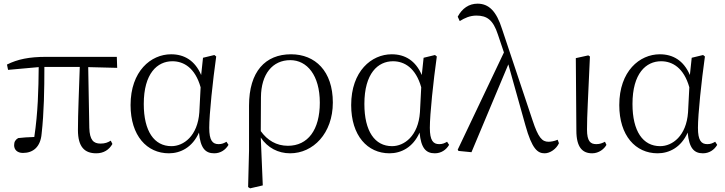

<svg xmlns="http://www.w3.org/2000/svg" viewBox="-20 -822 3954 1047"><path d="M505 14C545 14 575 -5 593 -37L584 -55C568 -45 553 -39 528 -39C490 -39 469 -58 467 -125L461 -456L619 -452L617 -512H232C139 -512 76 -499 18 -470L24 -441L191 -456C190 -335 187 -208 167 -75C132 -74 104 -72 79 -69C64 -60 57 -49 57 -30C57 -6 74 12 105 12C161 12 201 -21 207 -93C220 -208 222 -335 222 -457H415C411 -329 405 -204 405 -113C405 -20 442 14 505 14Z M901 14C964 14 1029 -18 1065 -99C1073 -15 1099 14 1148 14C1183 14 1210 -5 1226 -32L1215 -49C1201 -41 1190 -36 1172 -36C1139 -36 1121 -56 1121 -125C1121 -199 1140 -379 1159 -514L1149 -522L1087 -507L1077 -413C1043 -492 985 -526 913 -526C803 -526 692 -434 692 -249C692 -82 781 14 901 14ZM1074 -346 1067 -210C1058 -80 981 -25 915 -25C821 -25 764 -106 764 -255C764 -422 838 -488 920 -488C982 -488 1044 -452 1074 -346Z M1333 198 1344 205 1413 189 1402 -72C1439 -16 1497 14 1562 14C1687 14 1795 -94 1795 -263C1795 -434 1699 -526 1567 -526C1427 -526 1338 -432 1338 -246V0ZM1402 -107 1403 -292C1404 -418 1466 -494 1563 -494C1654 -494 1724 -412 1724 -262C1724 -114 1659 -27 1550 -27C1487 -27 1438 -57 1402 -107Z M2104 14C2167 14 2232 -18 2268 -99C2276 -15 2302 14 2351 14C2386 14 2413 -5 2429 -32L2418 -49C2404 -41 2393 -36 2375 -36C2342 -36 2324 -56 2324 -125C2324 -199 2343 -379 2362 -514L2352 -522L2290 -507L2280 -413C2246 -492 2188 -526 2116 -526C2006 -526 1895 -434 1895 -249C1895 -82 1984 14 2104 14ZM2277 -346 2270 -210C2261 -80 2184 -25 2118 -25C2024 -25 1967 -106 1967 -255C1967 -422 2041 -488 2123 -488C2185 -488 2247 -452 2277 -346Z M2950 14C2980 14 3014 -10 3028 -41L3021 -60C3003 -52 2983 -49 2971 -49C2936 -49 2915 -72 2884 -166L2718 -663C2687 -762 2645 -802 2584 -802C2537 -802 2500 -776 2476 -731L2487 -707C2514 -724 2543 -737 2578 -737C2635 -737 2669 -714 2695 -634L2728 -536L2476 -6L2480 1L2551 8L2752 -471L2845 -139C2881 -9 2912 14 2950 14Z M3209 14C3246 14 3275 -10 3287 -32L3279 -49C3265 -42 3252 -36 3232 -36C3200 -36 3181 -51 3181 -116C3181 -195 3187 -282 3197 -514L3188 -520L3120 -505L3123 -110C3123 -19 3156 14 3209 14Z M3566 14C3629 14 3694 -18 3730 -99C3738 -15 3764 14 3813 14C3848 14 3875 -5 3891 -32L3880 -49C3866 -41 3855 -36 3837 -36C3804 -36 3786 -56 3786 -125C3786 -199 3805 -379 3824 -514L3814 -522L3752 -507L3742 -413C3708 -492 3650 -526 3578 -526C3468 -526 3357 -434 3357 -249C3357 -82 3446 14 3566 14ZM3739 -346 3732 -210C3723 -80 3646 -25 3580 -25C3486 -25 3429 -106 3429 -255C3429 -422 3503 -488 3585 -488C3647 -488 3709 -452 3739 -346Z"/></svg>

Font: Noto Serif HK Light
Style: Regular
Weight: 300
Designer: Ryoko NISHIZUKA 西塚涼子 (kana & ideographs); Frank Grießhammer (Latin, Greek & Cyrillic); Wenlong ZHANG 张文龙 (bopomofo); San
Foundry: Adobe
Version: Version 2.001;hotconv 1.1.0;makeotfexe 2.6.0